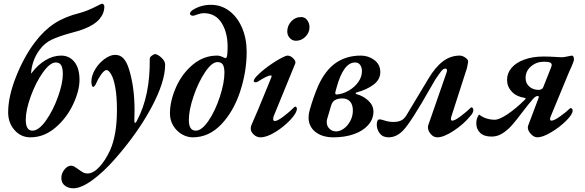

<svg xmlns="http://www.w3.org/2000/svg" viewBox="-20 -727 3156 1036"><path d="M24 -121Q24 -207 67.5 -315.5Q111 -424 170 -501Q218 -564 274 -600.5Q330 -637 407 -656Q450 -667 504 -695Q526 -707 531 -707Q535 -707 539 -702.5Q543 -698 543 -692Q543 -655 516.5 -624Q490 -593 436 -572Q410 -561 359 -548Q297 -531 259 -513Q221 -495 195 -460Q173 -431 161.5 -398.5Q150 -366 148 -336Q145 -326 153 -336Q185 -378 226 -402.5Q267 -427 310 -427Q354 -427 381.5 -393Q409 -359 409 -296Q409 -237 374 -163Q339 -89 278 -37.5Q217 14 144 14Q93 14 58.5 -25Q24 -64 24 -121ZM319 -327Q319 -360 310 -375Q301 -390 281 -390Q250 -390 211.5 -336Q173 -282 146 -207.5Q119 -133 119 -81Q119 -22 155 -22Q189 -22 227.5 -76Q266 -130 292.5 -203.5Q319 -277 319 -327Z M311 233Q311 209 327.5 188Q344 167 364 167Q373 167 382 172.5Q391 178 405 188Q420 199 429.5 204Q439 209 452 209Q483 209 515.5 174.5Q548 140 574 84Q611 1 611 -133Q611 -207 602 -255.5Q593 -304 579.5 -326.5Q566 -349 555 -349Q543 -349 526.5 -326Q510 -303 501 -282Q499 -275 493 -266.5Q487 -258 482 -258Q479 -258 476 -266Q473 -274 473 -286Q473 -319 493.5 -353Q514 -387 544.5 -409Q575 -431 601 -431Q628 -431 645.5 -412.5Q663 -394 675 -357Q706 -260 706 -132Q706 -99 705 -81V-77Q705 -64 709 -64Q714 -64 720 -78Q791 -212 788 -411Q788 -418 799 -426.5Q810 -435 817 -435Q825 -435 838 -426.5Q851 -418 861 -405Q871 -392 871 -377Q871 -285 797 -147Q723 -9 601 130Q540 200 479 244.5Q418 289 375 289Q349 289 330 274.5Q311 260 311 233Z M897 -115Q897 -181 929 -254.5Q961 -328 1019.5 -377.5Q1078 -427 1152 -427Q1167 -427 1189 -416Q1196 -412 1202 -416Q1205 -421 1206.5 -435Q1208 -449 1208 -461Q1211 -545 1177.5 -600.5Q1144 -656 1079 -656Q1065 -656 1045.5 -649Q1026 -642 1022 -642Q1015 -642 1010 -645Q1005 -648 1005 -653Q1005 -663 1021 -674Q1065 -701 1118 -701Q1174 -701 1218 -667.5Q1262 -634 1286.5 -576Q1311 -518 1311 -448Q1311 -340 1275.5 -232.5Q1240 -125 1173.5 -55.5Q1107 14 1020 14Q990 14 961.5 -2.5Q933 -19 915 -48.5Q897 -78 897 -115ZM1191 -335Q1191 -364 1182.5 -378Q1174 -392 1154 -392Q1123 -392 1086.5 -337.5Q1050 -283 1024.5 -208Q999 -133 999 -80Q999 -22 1036 -22Q1069 -22 1105.5 -76Q1142 -130 1166.5 -205.5Q1191 -281 1191 -335Z M1333 -33Q1333 -45 1337 -53Q1365 -115 1421 -253L1445 -312Q1447 -320 1441 -320Q1423 -320 1372 -287Q1365 -283 1361 -283Q1349 -283 1349 -290Q1349 -302 1378.5 -329.5Q1408 -357 1449 -384.5Q1490 -412 1522 -425Q1528 -427 1531 -427Q1548 -427 1563 -411.5Q1578 -396 1573 -384L1458 -103Q1454 -96 1454 -83Q1454 -79 1457 -76.5Q1460 -74 1463 -74Q1477 -74 1509 -98Q1541 -122 1568 -149Q1571 -152 1572 -152Q1576 -152 1579 -148.5Q1582 -145 1582 -141Q1582 -118 1547 -80.5Q1512 -43 1465.5 -14.5Q1419 14 1386 14Q1365 14 1349 -1Q1333 -16 1333 -33ZM1530 -557Q1530 -588 1551.5 -611.5Q1573 -635 1605 -635Q1625 -635 1637.5 -618.5Q1650 -602 1650 -580Q1650 -551 1628 -529Q1606 -507 1577 -507Q1557 -507 1543.5 -522Q1530 -537 1530 -557Z M1645 -93Q1645 -112 1651 -133Q1671 -204 1697 -264Q1735 -348 1792 -387.5Q1849 -427 1927 -427Q1968 -427 2000 -403Q2032 -379 2032 -338Q2032 -297 1994.5 -269.5Q1957 -242 1903 -228Q1899 -226 1899 -223.5Q1899 -221 1904 -219Q1941 -209 1968 -183.5Q1995 -158 1995 -125Q1995 -84 1966.5 -52Q1938 -20 1889 -3Q1840 14 1780 14Q1718 14 1681.5 -15.5Q1645 -45 1645 -93ZM1933 -343Q1933 -363 1923.5 -376.5Q1914 -390 1896 -390Q1833 -390 1796 -254L1789 -228V-225Q1789 -217 1798 -217Q1830 -220 1861.5 -238Q1893 -256 1913 -284Q1933 -312 1933 -343ZM1884 -131Q1884 -162 1869 -179Q1854 -196 1828 -196Q1803 -196 1787.5 -187Q1772 -178 1766 -155L1745 -84Q1743 -79 1743 -68Q1743 -47 1757.5 -32.5Q1772 -18 1794 -18Q1814 -18 1835 -33Q1856 -48 1870 -74Q1884 -100 1884 -131Z M2013 -54Q2013 -83 2029 -83Q2036 -83 2057 -76Q2080 -69 2102 -69Q2128 -69 2144.5 -77Q2161 -85 2173 -105L2292 -303Q2329 -365 2370 -396Q2411 -427 2461 -427Q2475 -427 2491 -416Q2507 -405 2506 -394Q2503 -374 2500 -361L2416 -100Q2413 -91 2413 -85Q2413 -76 2421 -76Q2434 -76 2466.5 -100.5Q2499 -125 2518 -144Q2522 -148 2524 -148Q2528 -148 2531 -143.5Q2534 -139 2534 -133Q2534 -118 2517 -100Q2483 -58 2429 -22Q2375 14 2340 14Q2319 14 2304 -4Q2289 -22 2289 -40Q2289 -46 2290 -49L2389 -334Q2392 -342 2392 -346Q2392 -351 2389.5 -354Q2387 -357 2383 -357Q2372 -357 2360.5 -342.5Q2349 -328 2329 -298L2304 -255Q2197 -66 2155 -23Q2119 14 2077 14Q2045 14 2029 -7.5Q2013 -29 2013 -54Z M2828 -39Q2828 -45 2829 -47L2884 -193Q2887 -200 2887 -204.5Q2887 -209 2883 -209Q2875 -209 2869 -205Q2863 -201 2854 -191Q2834 -168 2798 -121Q2765 -77 2742 -51Q2719 -25 2691.5 -7.5Q2664 10 2633 10Q2592 10 2571 -10Q2550 -30 2550 -61Q2550 -90 2565 -109Q2601 -81 2650 -81Q2674 -81 2719 -111Q2764 -141 2813 -190Q2821 -198 2810 -199Q2766 -206 2741 -233Q2716 -260 2716 -296Q2716 -332 2740 -360.5Q2764 -389 2809 -405.5Q2854 -422 2913 -422Q2944 -422 2974 -420Q2996 -418 3009 -418Q3023 -418 3042 -422.5Q3061 -427 3065 -427Q3077 -427 3077 -405Q3077 -400 3071.5 -386.5Q3066 -373 3063 -366L3050 -337L2952 -100Q2948 -91 2948 -84Q2948 -76 2956 -76Q2970 -76 3003 -99.5Q3036 -123 3054 -141Q3057 -144 3058 -144Q3063 -144 3066.5 -140Q3070 -136 3070 -131Q3070 -110 3034.5 -75Q2999 -40 2953.5 -13Q2908 14 2880 14Q2861 14 2844.5 -4Q2828 -22 2828 -39ZM2911 -256 2955 -367 2957 -376Q2957 -386 2947 -390Q2937 -394 2915 -394Q2875 -394 2845.5 -369Q2816 -344 2816 -306Q2816 -278 2836 -260Q2856 -242 2887 -242Q2895 -242 2902 -246Q2909 -250 2911 -256Z"/></svg>

Font: EB Garamond SemiBold
Style: Italic
Weight: 600
Italic angle: -17.2°
Designer: Georg Duffner and Octavio Pardo
Foundry: Georg Duffner
Version: Version 1.000